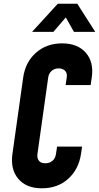

<svg xmlns="http://www.w3.org/2000/svg" viewBox="-20 -1000 534 1036"><path d="M423 -209 417 -169Q404.5 -86 347.8 -35Q291 16 206 16Q122 16 78.8 -35Q35.5 -86 47 -169L105 -581Q116.5 -664.5 173.8 -715.2Q231 -766 315 -766Q399 -766 443.2 -715.2Q487.5 -664.5 475 -581L469 -541H334L340 -581Q344 -605 331.2 -618Q318.5 -631 296.5 -631Q273.5 -631 258.2 -617.2Q243 -603.5 240 -581L182 -169Q179 -146.5 189.8 -132.8Q200.5 -119 224.5 -119Q246.5 -119 262.5 -131.8Q278.5 -144.5 282 -169L288 -209ZM153 -828 292 -980H397L494 -828H379L335 -906L268 -828Z"/></svg>

Font: Mohave
Style: Bold Italic
Weight: 700
Italic angle: -8°
Designer: Gumpita Rahayu
Foundry: Tokotype
Version: Version 2.003; ttfautohint (v1.8.3)